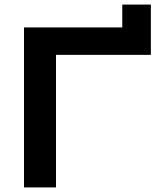

<svg xmlns="http://www.w3.org/2000/svg" viewBox="-20 -820 700 840"><path d="M640 -580H225V0H85V-700H515V-800H640Z"/></svg>

Font: Squares Bold
Style: Regular
Weight: 400
Designer: Typetype
Foundry: Typetype
Version: Version 001.000